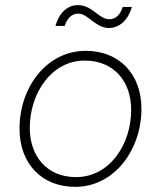

<svg xmlns="http://www.w3.org/2000/svg" viewBox="-20 -723 628 748"><path d="M273 5C425 5 531 -139 531 -299C531 -436 443 -525 314 -525C161 -525 56 -382 56 -222C56 -85 143 5 273 5ZM276 -33C165 -33 96 -112 96 -225C96 -359 180 -487 310 -487C422 -487 491 -408 491 -295C491 -160 407 -33 276 -33ZM196 -622H232C242 -654 262 -670 284 -670C305 -670 322 -655 339 -642C364 -623 383 -614 404 -614C446 -614 479 -645 494 -696H458C449 -665 430 -648 406 -648C386 -648 370 -661 351 -675C326 -695 306 -703 283 -703C242 -703 210 -672 196 -622Z"/></svg>

Font: Fixel Text 20240404 ExtraLight
Style: Italic
Weight: 200
Width: 4
Italic angle: -10°
Designer: AlfaBravo + MacPaw
Foundry: Kyrylo Tkachov, Marchela Mozhyna, Serhii Makarenko, Maria Weinstein, Zakhar Kryvoshyya
Version: Version 1.211;Glyphs 3.2 (3225)